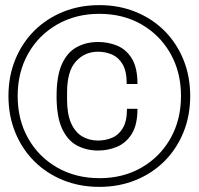

<svg xmlns="http://www.w3.org/2000/svg" viewBox="-20 -718 777 750"><path d="M368 12Q291 12 226 -14.5Q161 -41 113.5 -88.5Q66 -136 39.5 -201Q13 -266 13 -343Q13 -420 39.5 -485Q66 -550 113.5 -597.5Q161 -645 226 -671.5Q291 -698 368 -698Q445 -698 510 -671.5Q575 -645 622.5 -597.5Q670 -550 696.5 -485Q723 -420 723 -343Q723 -266 696.5 -201Q670 -136 622.5 -88.5Q575 -41 510 -14.5Q445 12 368 12ZM363 -130Q318 -130 281 -149.5Q244 -169 222.5 -215.5Q201 -262 201 -342Q201 -422 222 -468Q243 -514 280 -534Q317 -554 363 -554Q403 -554 438 -539.5Q473 -525 495 -489.5Q517 -454 517 -390H475Q475 -440 459 -467Q443 -494 417.5 -505Q392 -516 363 -516Q311 -516 276.5 -478Q242 -440 242 -357V-328Q242 -273 257.5 -237.5Q273 -202 300.5 -185.5Q328 -169 363 -169Q392 -169 418 -180Q444 -191 460 -218Q476 -245 476 -293H517Q517 -231 495 -195.5Q473 -160 438 -145Q403 -130 363 -130ZM369 -22Q461 -22 533 -63.5Q605 -105 646 -177.5Q687 -250 687 -343Q687 -436 646 -508.5Q605 -581 533 -622.5Q461 -664 368 -664Q276 -664 203.5 -622.5Q131 -581 90 -508.5Q49 -436 49 -343Q49 -250 90 -177.5Q131 -105 203.5 -63.5Q276 -22 369 -22Z"/></svg>

Font: Archivo SemiBold Thin
Style: Regular
Weight: 250
Version: Version 2.001